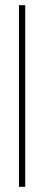

<svg xmlns="http://www.w3.org/2000/svg" viewBox="-20 -719 162 739"><path d="M53 -699H77V0H53Z"/></svg>

Font: Moniqa Thin Display
Style: Regular
Weight: 100
Designer: Rajesh Rajput
Foundry: Rajesh Rajput
Version: Version 1.000